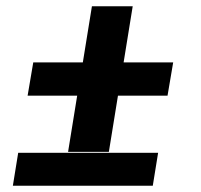

<svg xmlns="http://www.w3.org/2000/svg" viewBox="-20 -592 640 612"><path d="M327 -108H197L226 -287H68L86 -393H244L273 -572H403L374 -393H532L514 -287H356ZM21 0 38 -105H484L467 0Z"/></svg>

Font: Iosevka Heavy Extended
Style: Italic
Weight: 900
Width: 7
Italic angle: -9°
Monospace: yes
Designer: Belleve Invis
Foundry: Belleve Invis
Version: Version 32.5.0; ttfautohint (v1.8.4)